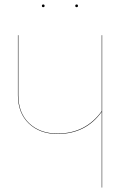

<svg xmlns="http://www.w3.org/2000/svg" viewBox="-20 -837 606 857"><path d="M436 -680V0H434V-338Q363 -239 237 -239Q158 -239 109 -285.5Q60 -332 60 -412V-680H62V-412Q62 -332 110.5 -286.5Q159 -241 237 -241Q362 -241 434 -341V-680ZM179 -811Q179 -805 173 -805Q167 -805 167 -811Q167 -817 173 -817Q179 -817 179 -811ZM328 -811Q328 -805 322 -805Q316 -805 316 -811Q316 -817 322 -817Q328 -817 328 -811Z"/></svg>

Font: FiraGO Two
Style: Regular
Weight: 100
Designer: bBox Type
Foundry: bBox Type GmbH
Version: Version 1.001